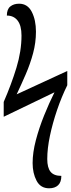

<svg xmlns="http://www.w3.org/2000/svg" viewBox="-22 -780 383 1036"><path d="M243 236Q197 236 175.5 195.5Q154 155 154 100Q154 43 171.5 -23.5Q189 -90 216 -157Q243 -224 272 -282L-2 -150V-230Q39 -324 66.5 -414Q94 -504 94 -588Q94 -642 73 -669Q52 -696 15 -696Q15 -730 33.5 -745Q52 -760 81 -760Q127 -760 149.5 -716Q172 -672 172 -609Q172 -550 156.5 -492.5Q141 -435 117 -379.5Q93 -324 68 -271L341 -397V-320Q310 -257 286 -186.5Q262 -116 247.5 -47.5Q233 21 233 78Q233 125 251 147Q269 169 309 169Q309 203 291.5 219.5Q274 236 243 236Z"/></svg>

Font: Noto Serif ExtraCondensed Medium
Style: Regular
Weight: 500
Width: 2
Designer: Monotype Design Team
Foundry: Monotype Imaging Inc.
Version: Version 2.015